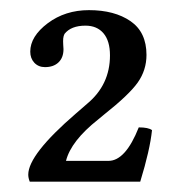

<svg xmlns="http://www.w3.org/2000/svg" viewBox="-20 -720 351 375"><path d="M39.1 -619.1Q39.1 -648.9 73.2 -674.6Q107.4 -700.2 153.8 -700.2Q203.6 -700.2 234.9 -678.7Q266.1 -657.2 266.1 -612.8Q266.1 -583 249 -558.8Q231.9 -534.7 183.1 -496.1L171.9 -486.8Q118.7 -444.8 108.9 -405.8H191.9Q225.1 -405.8 251 -471.2Q270 -471.2 276.9 -465.8Q272.9 -427.2 253.9 -365.2H38.1Q35.2 -372.6 35.2 -378.9Q35.2 -418 127.9 -498L149.9 -517.1Q194.8 -554.2 194.8 -611.8Q194.8 -640.1 182.1 -655Q169.4 -669.9 147 -669.9Q118.7 -669.9 106 -653.8Q104 -649.9 103.5 -645Q103 -640.1 103.5 -632.3Q104 -624.5 104 -624Q104 -607.4 94.2 -598.1Q84.5 -588.9 67.9 -588.9Q55.2 -588.9 47.1 -597.4Q39.1 -606 39.1 -619.1Z"/></svg>

Font: Common Serif Medium
Style: Regular
Weight: 500
Designer: Philipp H. Poll, Khaled Hosny
Foundry: Stefan Peev, Context Ltd.
Version: Version 1.026